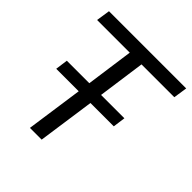

<svg xmlns="http://www.w3.org/2000/svg" viewBox="-187 -826 960 960"><g transform="rotate(45 292.5 -346.0)"><path d="M39 -692 28 -619H259L224 -368H65L56 -302H215L172 0H255L298 -302H463L472 -368H307L342 -619H574L585 -692Z"/></g></svg>

Font: Cantarell
Style: Oblique
Weight: 400
Italic angle: -8°
Designer: Dave Crossland
Version: Version 0.024